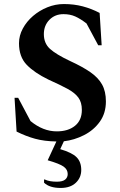

<svg xmlns="http://www.w3.org/2000/svg" viewBox="-20 -690 595 950"><path d="M280 240Q225 240 198 214V198H201Q214 204 229 206.5Q244 209 261 209Q290 209 302.5 198.5Q315 188 315 171Q315 149 295 134.5Q275 120 216 103L259 10Q199 9 153.5 -3.5Q108 -16 62 -39L52 -206H70L131 -91Q193 -40 261 -40Q317 -40 351 -67.5Q385 -95 385 -146Q385 -184 367.5 -207.5Q350 -231 314 -250.5Q278 -270 220 -296Q150 -330 112 -369.5Q74 -409 74 -476Q74 -514 93 -549Q112 -584 143.5 -611Q175 -638 214.5 -654Q254 -670 296 -670Q346 -670 389.5 -658.5Q433 -647 473 -626L483 -466H466L408 -574Q378 -597 352.5 -608.5Q327 -620 294 -620Q252 -620 224.5 -592Q197 -564 197 -521Q197 -476 227 -448.5Q257 -421 327 -388Q388 -360 427 -333Q466 -306 485 -272Q504 -238 504 -188Q504 -130 474 -88Q444 -46 396 -21.5Q348 3 296 9L278 48Q336 65 359 88Q382 111 382 151Q382 189 355 214.5Q328 240 280 240Z"/></svg>

Font: Spectral SemiBold
Style: Regular
Weight: 600
Designer: Jean-Baptiste Levee
Foundry: Production Type
Version: Version 2.001